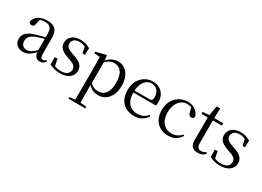

<svg xmlns="http://www.w3.org/2000/svg" viewBox="-20 -1533 3626 2655"><g transform="rotate(30 1793.0 -206.0)"><path d="M189.7 14.6Q130.5 14.6 91.1 -19.1Q51.6 -52.8 51.6 -115.1Q51.6 -153.9 68.8 -184.3Q85.9 -214.6 125.4 -239Q164.9 -263.5 230.9 -282.3Q272.8 -294.9 318.8 -306.7Q364.8 -318.5 404.8 -327.7V-303.3Q364.8 -293.3 323.7 -281.5Q282.6 -269.7 248.6 -257Q185.3 -233.6 158.6 -201.7Q131.9 -169.7 131.9 -128.2Q131.9 -81.6 157.5 -58Q183.2 -34.4 225.1 -34.4Q247.6 -34.4 269.6 -43.3Q291.6 -52.2 319.7 -74.2Q347.7 -96.3 385.8 -134.4L394.5 -87.1H370.9Q339.7 -53.7 312.5 -31.1Q285.2 -8.4 256.1 3.1Q227 14.6 189.7 14.6ZM456.8 13.6Q412.1 13.6 389.8 -16.6Q367.5 -46.7 364.2 -99.7V-103.3V-359Q364.2 -415 352.1 -445.3Q339.9 -475.6 314.7 -487.6Q289.6 -499.6 250 -499.6Q221.3 -499.6 192.1 -491.4Q162.9 -483.2 129.7 -464.7L173.2 -491.9L156.8 -412.7Q153.2 -386 140.7 -375.2Q128.1 -364.3 109.4 -364.3Q73.2 -364.3 65.5 -399.7Q80.4 -461 134.1 -495.8Q187.8 -530.6 272.2 -530.6Q359.5 -530.6 401.8 -489.2Q444 -447.8 444 -354.6V-107.7Q444 -60.8 455.1 -44.2Q466.1 -27.5 486.4 -27.5Q499 -27.5 509 -33.2Q519 -38.8 531.4 -52.1L547.1 -36.7Q531.2 -10.7 508.6 1.4Q486 13.6 456.8 13.6Z M778.4 14.6Q729.9 14.6 691 4.5Q652.1 -5.6 611.2 -25.1L611.3 -143.7H654.8L678.5 -18.1L641.9 -20.3V-56.3Q670.4 -37.5 701.2 -27.4Q731.9 -17.3 775.7 -17.3Q842.2 -17.3 875.8 -44.1Q909.5 -70.9 909.5 -113.5Q909.5 -150.2 886.8 -173.6Q864.2 -197 802.6 -216.4L750.9 -235.4Q690.2 -257 654.6 -291.4Q619 -325.9 619 -382Q619 -445.2 667.4 -487.9Q715.8 -530.6 806.1 -530.6Q851.4 -530.6 886.5 -519.9Q921.7 -509.2 959.4 -486.4L955.6 -379.4H915.9L892.1 -495.5L923.5 -490.1V-457.8Q892.7 -479.4 864.9 -488.7Q837.2 -498.1 806.1 -498.1Q749.1 -498.1 719.9 -473.1Q690.7 -448 690.7 -408.5Q690.7 -372 714.7 -349.5Q738.6 -327 793.5 -308.4L843.8 -290.4Q919.6 -264 951.7 -228.1Q983.7 -192.1 983.7 -139.6Q983.7 -96.6 960.5 -61.4Q937.3 -26.2 891.9 -5.8Q846.5 14.6 778.4 14.6Z M1062.5 259.8V232.4L1173.7 222.2H1211.5L1330.2 232.4V259.8ZM1147.5 259.8Q1148.5 225.6 1149 185.1Q1149.5 144.5 1150 103.1Q1150.5 61.7 1150.5 26.7V-286.8Q1150.5 -338.2 1150 -379.5Q1149.5 -420.7 1147.5 -457.5L1058.5 -462.4V-487.9L1211.9 -528L1224.9 -519.6L1230.9 -435.3L1232.7 -430.1V-78.7L1231.5 -68.7V26.5Q1231.5 60.7 1232 102.2Q1232.5 143.7 1233 184.7Q1233.5 225.6 1234.5 259.8ZM1388.6 14.6Q1344.1 14.6 1299.2 -5.1Q1254.3 -24.9 1216.2 -77.1H1203.4L1217.3 -105.1Q1254.5 -63.7 1289.4 -48.2Q1324.2 -32.7 1365.5 -32.7Q1409.2 -32.7 1444.6 -55.1Q1480.1 -77.6 1501.3 -128.1Q1522.5 -178.6 1522.5 -260.8Q1522.5 -374.9 1480.5 -429.7Q1438.4 -484.5 1369.9 -484.5Q1332.4 -484.5 1295 -466.8Q1257.5 -449.1 1213.2 -398.2L1202.6 -425H1213.5Q1252.9 -481.5 1302.2 -506.1Q1351.6 -530.6 1402.3 -530.6Q1463.5 -530.6 1510.2 -498Q1557 -465.4 1584.1 -405.4Q1611.2 -345.3 1611.2 -262.6Q1611.2 -177.1 1582.5 -114.8Q1553.7 -52.4 1503.4 -18.9Q1453.2 14.6 1388.6 14.6Z M1964.3 14.6Q1890.5 14.6 1832.6 -15.4Q1774.7 -45.5 1742.1 -106.2Q1709.4 -167 1709.4 -256.8Q1709.4 -341.1 1743.5 -402.5Q1777.6 -463.8 1833.8 -497.2Q1890 -530.6 1955.9 -530.6Q2021.2 -530.6 2067.4 -503.3Q2113.6 -475.9 2138.1 -429.2Q2162.7 -382.4 2162.7 -323.2Q2162.7 -286.8 2156.4 -262.9H1747.6V-294.2H2038.3Q2064.6 -294.2 2074 -308.2Q2083.3 -322.1 2083.3 -352.3Q2083.3 -416.2 2049.2 -457.5Q2015.2 -498.8 1953.6 -498.8Q1909.8 -498.8 1874 -471.6Q1838.1 -444.5 1817 -392.8Q1795.9 -341.2 1795.9 -268.7Q1795.9 -188 1820.4 -135.9Q1844.9 -83.8 1887.9 -59.4Q1931 -35 1986.5 -35Q2039.5 -35 2078.8 -53.7Q2118.2 -72.3 2148.7 -108.1L2164.6 -94.3Q2132 -43.5 2082 -14.4Q2032 14.6 1964.3 14.6Z M2504.6 14.6Q2431.8 14.6 2375.8 -17.1Q2319.8 -48.8 2288.1 -108.5Q2256.4 -168.3 2256.4 -251.4Q2256.4 -340.7 2293.2 -403.2Q2329.9 -465.8 2389.5 -498.2Q2449 -530.6 2517.8 -530.6Q2562.5 -530.6 2600.7 -514.4Q2638.9 -498.1 2665.7 -468.8Q2692.5 -439.5 2703.2 -399.3Q2694.3 -364.4 2660.7 -364.4Q2640 -364.4 2627.6 -375.7Q2615.1 -386.9 2610.7 -413.5L2585.7 -501.6L2635.8 -461.9Q2605.5 -482.4 2578.4 -490.6Q2551.3 -498.8 2523 -498.8Q2471.9 -498.8 2430.9 -469.9Q2390 -441 2366.5 -388.2Q2342.9 -335.4 2342.9 -261.5Q2342.9 -153.9 2395.9 -94.5Q2448.8 -35 2533.2 -35Q2578 -35 2616.9 -52.7Q2655.9 -70.3 2688.8 -106.9L2704.6 -93.9Q2671.6 -42.3 2623.9 -13.8Q2576.2 14.6 2504.6 14.6Z M2899.9 -478.9V-516H3084.7V-478.9ZM2980.8 14.6Q2918.2 14.6 2888.1 -18Q2858 -50.7 2858 -117.7Q2858 -142.1 2858.5 -161.1Q2859 -180.1 2859 -207.1V-478.9H2759V-509.4L2879.6 -518.8L2860 -504.4L2889.7 -672.5H2945.3L2941.2 -500.6V-489V-117.5Q2941.2 -71.2 2958.7 -50.3Q2976.2 -29.5 3009.3 -29.5Q3031.5 -29.5 3048.5 -35.9Q3065.4 -42.3 3085.4 -54.4L3099.9 -36.8Q3079.4 -11.8 3050 1.4Q3020.6 14.6 2980.8 14.6Z M3334.4 14.6Q3285.9 14.6 3247 4.5Q3208.1 -5.6 3167.2 -25.1L3167.3 -143.7H3210.8L3234.5 -18.1L3197.9 -20.3V-56.3Q3226.4 -37.5 3257.2 -27.4Q3287.9 -17.3 3331.7 -17.3Q3398.2 -17.3 3431.8 -44.1Q3465.5 -70.9 3465.5 -113.5Q3465.5 -150.2 3442.8 -173.6Q3420.2 -197 3358.6 -216.4L3306.9 -235.4Q3246.2 -257 3210.6 -291.4Q3175 -325.9 3175 -382Q3175 -445.2 3223.4 -487.9Q3271.8 -530.6 3362.1 -530.6Q3407.4 -530.6 3442.5 -519.9Q3477.7 -509.2 3515.4 -486.4L3511.6 -379.4H3471.9L3448.1 -495.5L3479.5 -490.1V-457.8Q3448.7 -479.4 3420.9 -488.7Q3393.2 -498.1 3362.1 -498.1Q3305.1 -498.1 3275.9 -473.1Q3246.7 -448 3246.7 -408.5Q3246.7 -372 3270.7 -349.5Q3294.6 -327 3349.5 -308.4L3399.8 -290.4Q3475.6 -264 3507.7 -228.1Q3539.7 -192.1 3539.7 -139.6Q3539.7 -96.6 3516.5 -61.4Q3493.3 -26.2 3447.9 -5.8Q3402.5 14.6 3334.4 14.6Z"/></g></svg>

Font: Noto Serif JP
Style: Regular
Weight: 200
Designer: Ryoko NISHIZUKA 西塚涼子 (kana & ideographs); Frank Grießhammer (Latin, Greek & Cyrillic); Wenlong ZHANG 张文龙 (bopomofo); San
Foundry: Adobe
Version: Version 2.001;hotconv 1.1.0;makeotfexe 2.6.0